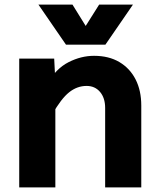

<svg xmlns="http://www.w3.org/2000/svg" viewBox="-20 -809 690 829"><path d="M434 0V-343Q434 -386 412 -412Q390 -438 354 -438Q313 -438 278.5 -410.5Q244 -383 206 -316L184 -448Q222 -513 276 -540.5Q330 -568 386 -568Q450 -568 495.5 -541Q541 -514 565.5 -466Q590 -418 590 -353V0ZM63 0V-556H214L219 -457V0ZM146 -789H293L350 -697L408 -789H554L435 -616H265Z"/></svg>

Font: Azeret Mono Thin
Style: Regular
Weight: 100
Designer: Martin Vácha
Foundry: Displaay
Version: Version 1.002